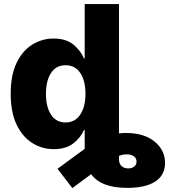

<svg xmlns="http://www.w3.org/2000/svg" viewBox="-20 -748 856 973"><path d="M625 204.1Q492.2 204.1 441.9 134.8L346.7 205.1L271.5 107.4L409.2 6.3V-88.9H405.3Q389.2 -50.8 351.8 -21.5Q314.5 7.8 252.4 7.8Q192.4 7.8 142.8 -23.7Q93.3 -55.2 63.7 -117.4Q34.2 -179.7 34.2 -272.5Q34.2 -368.7 64.7 -430.7Q95.2 -492.7 144.8 -522.7Q194.3 -552.7 251 -552.7Q315.9 -552.7 353 -521.2Q390.1 -489.7 405.3 -452.1H409.2V-727.5H583V-71.8Q599.6 -74.2 616.2 -74.2Q710 -74.2 763.2 -30.8Q816.4 12.7 816.4 78.1Q816.4 139.2 767.3 171.6Q718.3 204.1 625 204.1ZM312.5 -127.4Q359.9 -127.4 386.5 -167Q413.1 -206.5 413.1 -272.5Q413.1 -339.4 386.7 -378.4Q360.4 -417.5 312.5 -417.5Q264.2 -417.5 238.5 -377.9Q212.9 -338.4 212.9 -272.5Q212.9 -206.5 238.5 -167Q264.2 -127.4 312.5 -127.4ZM583 42V59.6Q583 82 596.2 93.8Q609.4 105.5 629.9 105.5Q647.9 105.5 659.9 96.2Q671.9 86.9 671.9 71.3Q671.9 55.2 659.9 45.2Q647.9 35.2 624 34.2Q604 33.7 583 42Z"/></svg>

Font: Inter Extra Bold
Style: Regular
Weight: 800
Designer: Rasmus Andersson
Foundry: rsms
Version: Version 4.000;git-3c8e0fc